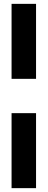

<svg xmlns="http://www.w3.org/2000/svg" viewBox="-20 -832 247 996"><path d="M40 -812H167V-423H40ZM40 -245H167V144H40Z"/></svg>

Font: Prompt Medium
Style: Regular
Weight: 500
Designer: Katatrad Team
Foundry: CadsonDemak
Version: Version 1.000